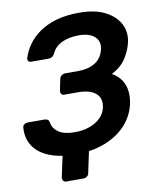

<svg xmlns="http://www.w3.org/2000/svg" viewBox="-92 -782 825 995"><g transform="rotate(-10 320.5 -285.0)"><path d="M176 140Q166 140 160.5 133Q155 126 156 116L186 -24L330 -48L295 116Q294 126 285.5 133Q277 140 266 140ZM248 10Q179 10 130.5 -5.5Q82 -21 53 -47Q24 -73 12.5 -106.5Q1 -140 5 -176Q6 -185 14 -190.5Q22 -196 31 -196H120Q130 -196 136.5 -191.5Q143 -187 145 -176Q150 -144 179 -124Q208 -104 264 -104Q306 -104 340.5 -116Q375 -128 398.5 -150.5Q422 -173 429 -204Q439 -253 408.5 -279Q378 -305 316 -305H243Q233 -305 228 -312.5Q223 -320 225 -330L237 -388Q239 -399 247.5 -406Q256 -413 266 -413H336Q388 -413 424.5 -435Q461 -457 472 -505Q478 -533 467 -553Q456 -573 431.5 -584Q407 -595 371 -595Q319 -595 281 -577Q243 -559 227 -522Q221 -512 214 -507.5Q207 -503 196 -503H104Q95 -503 90 -509Q85 -515 87 -524Q98 -561 122 -594.5Q146 -628 183 -654Q220 -680 272 -695Q324 -710 392 -710Q476 -710 529 -682.5Q582 -655 604.5 -611.5Q627 -568 616 -516Q607 -475 581.5 -434.5Q556 -394 505 -368Q537 -350 554 -323.5Q571 -297 574.5 -265Q578 -233 571 -200Q557 -137 514 -90Q471 -43 403 -16.5Q335 10 248 10Z"/></g></svg>

Font: Rubik Medium
Style: Italic
Weight: 500
Italic angle: -12°
Designer: Hubert and Fischer
Foundry: Hubert and Fischer
Version: Version 2.300;gftools[0.9.30]